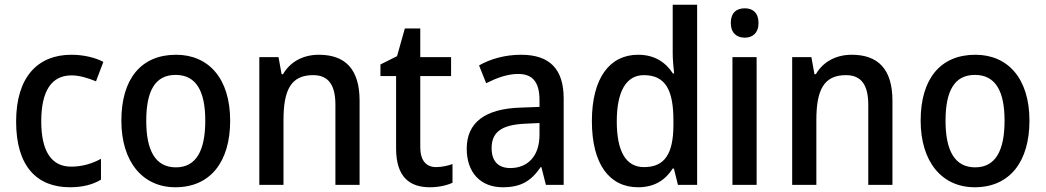

<svg xmlns="http://www.w3.org/2000/svg" viewBox="-20 -780 4411 810"><path d="M275 10C328 10 371 -1 406 -22V-110C369 -90 328 -77 280 -77C197 -77 154 -142 154 -268C154 -396 197 -462 282 -462C316 -462 353 -450 385 -437L416 -519C382 -537 333 -549 281 -549C140 -549 48 -456 48 -267C48 -78 136 10 275 10Z M951 -271C951 -450 859 -549 723 -549C575 -549 492 -447 492 -271C492 -97 582 10 720 10C868 10 951 -98 951 -271ZM597 -270C597 -396 634 -464 721 -464C808 -464 846 -395 846 -271C846 -145 808 -74 722 -74C635 -74 597 -146 597 -270Z M1325 -549C1261 -549 1205 -521 1174 -467H1168L1155 -539H1074V0H1176V-273C1176 -400 1207 -463 1301 -463C1366 -463 1395 -421 1395 -338V0H1497V-355C1497 -489 1436 -549 1325 -549Z M1820 -75C1778 -75 1753 -103 1753 -159V-459H1883V-539H1753V-660H1688L1655 -543L1585 -508V-459H1651V-154C1651 -32 1709 10 1794 10C1831 10 1865 2 1889 -9V-88C1870 -81 1844 -75 1820 -75Z M2178 -549C2110 -549 2048 -531 2001 -504L2031 -429C2075 -451 2120 -468 2166 -468C2224 -468 2256 -437 2256 -358V-329L2175 -326C2025 -321 1949 -262 1949 -153C1949 -51 2008 10 2101 10C2179 10 2221 -17 2261 -75H2264L2283 0H2358V-364C2358 -488 2300 -549 2178 -549ZM2193 -258 2256 -261V-211C2256 -119 2204 -71 2133 -71C2085 -71 2054 -97 2054 -155C2054 -219 2091 -253 2193 -258Z M2672 10C2743 10 2788 -22 2818 -69H2823L2840 0H2921V-760H2818V-555C2818 -532 2821 -494 2824 -470H2819C2788 -517 2742 -549 2672 -549C2553 -549 2477 -452 2477 -269C2477 -86 2552 10 2672 10ZM2697 -75C2620 -75 2582 -142 2582 -268C2582 -391 2620 -463 2696 -463C2789 -463 2821 -398 2821 -271V-250C2820 -132 2785 -75 2697 -75Z M3122 -745C3087 -745 3063 -726 3063 -683C3063 -641 3088 -621 3122 -621C3155 -621 3180 -641 3180 -683C3180 -726 3156 -745 3122 -745ZM3172 -539H3070V0H3172Z M3573 -549C3509 -549 3453 -521 3422 -467H3416L3403 -539H3322V0H3424V-273C3424 -400 3455 -463 3549 -463C3614 -463 3643 -421 3643 -338V0H3745V-355C3745 -489 3684 -549 3573 -549Z M4323 -271C4323 -450 4231 -549 4095 -549C3947 -549 3864 -447 3864 -271C3864 -97 3954 10 4092 10C4240 10 4323 -98 4323 -271ZM3969 -270C3969 -396 4006 -464 4093 -464C4180 -464 4218 -395 4218 -271C4218 -145 4180 -74 4094 -74C4007 -74 3969 -146 3969 -270Z"/></svg>

Font: Noto Sans Devanagari SemiCondensed Medium
Style: Regular
Weight: 500
Width: 4
Designer: Jelle Bosma - Monotype Design Team
Foundry: Monotype Imaging Inc.
Version: Version 2.004